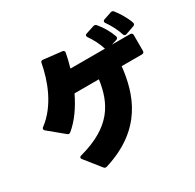

<svg xmlns="http://www.w3.org/2000/svg" viewBox="-196 -1084 1393 1372"><g transform="rotate(-30 500.0 -398.0)"><path d="M901 -677 970 -701C982 -705 987 -713 983 -725C968 -770 934 -826 906 -861C900 -869 892 -872 881 -868L818 -847C810 -844 806 -839 806 -833C806 -830 807 -826 810 -822C836 -785 864 -733 877 -690C881 -678 889 -673 901 -677ZM306 73C656 -35 733 -282 757 -496H924C936 -496 943 -502 943 -515V-645C943 -657 936 -664 924 -664H774L816 -677C828 -681 833 -689 829 -701C814 -745 784 -798 750 -838C743 -846 735 -848 725 -845L657 -823C649 -820 645 -816 645 -810C645 -806 646 -802 649 -798C677 -758 702 -710 715 -666C715 -665 715 -665 716 -664H431C442 -702 452 -741 459 -779C461 -791 455 -799 443 -800L294 -817C281 -819 274 -813 272 -801C248 -672 187 -500 53 -400C47 -396 45 -391 45 -386C45 -382 47 -377 52 -373L176 -271C180 -267 185 -265 189 -265C194 -265 198 -267 203 -271C269 -325 324 -405 368 -496H569C543 -312 467 -163 188 -88C179 -86 174 -81 174 -74C174 -71 176 -67 179 -63L281 65C288 74 296 76 306 73Z"/></g></svg>

Font: LINE Seed JP_OTF ExtraBold
Style: Regular
Weight: 800
Designer: LY Corporation & Fontrix & Fontworks
Version: Version 1.013